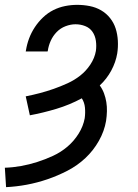

<svg xmlns="http://www.w3.org/2000/svg" viewBox="-47 -548 567 791"><path d="M-22 223 -27 143Q6 142 39.5 136Q73 130 106 119.5Q139 109 171.5 94Q204 79 231 56Q258 33 277 2.5Q296 -28 302 -61Q305 -83 303 -104.5Q301 -126 290 -143Q240 -116 185 -99.5Q130 -83 76 -73L59 -151Q89 -157 117.5 -164.5Q146 -172 174.5 -182Q203 -192 231.5 -205Q260 -218 284 -237Q308 -256 325.5 -282.5Q343 -309 348 -338Q351 -359 348 -380Q345 -401 334 -417Q323 -433 304 -440.5Q285 -448 264 -448Q244 -448 223 -440Q202 -432 186.5 -416Q171 -400 162 -380Q153 -360 150 -339L149 -336H59L60 -341Q64 -366 73 -390Q82 -414 96.5 -436Q111 -458 130.5 -476.5Q150 -495 173 -506.5Q196 -518 221 -523Q246 -528 271 -528Q297 -528 322.5 -523Q348 -518 369.5 -505.5Q391 -493 406.5 -473.5Q422 -454 429.5 -430.5Q437 -407 438.5 -380.5Q440 -354 436 -328Q430 -292 411.5 -257.5Q393 -223 364 -196Q375 -181 381.5 -163.5Q388 -146 391 -127.5Q394 -109 393.5 -89.5Q393 -70 390 -50Q383 -8 360.5 32Q338 72 305 103Q272 134 231.5 155Q191 176 148.5 190.5Q106 205 63 213Q20 221 -22 223Z"/></svg>

Font: Iosevka Medium
Style: Italic
Weight: 500
Italic angle: -9°
Monospace: yes
Designer: Belleve Invis
Foundry: Belleve Invis
Version: Version 32.5.0; ttfautohint (v1.8.4)